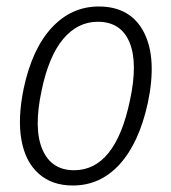

<svg xmlns="http://www.w3.org/2000/svg" viewBox="-20 -561 527 591"><path d="M204 10Q140 10 99 -26.5Q58 -63 46 -130Q34 -197 53 -289Q79 -411 139.5 -476Q200 -541 284 -541Q382 -541 423 -461.5Q464 -382 435 -244Q408 -121 348.5 -55.5Q289 10 204 10ZM208 -37Q335 -37 380 -252Q405 -368 378.5 -431Q352 -494 281 -494Q219 -494 174.5 -441Q130 -388 108 -282Q83 -165 110.5 -101Q138 -37 208 -37Z"/></svg>

Font: Noto Sans SemiCondensed Light
Style: Italic
Weight: 300
Width: 4
Italic angle: -12°
Designer: Monotype Design Team
Foundry: Monotype Imaging Inc.
Version: Version 2.013; ttfautohint (v1.8.4.7-5d5b)